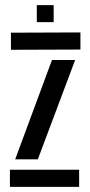

<svg xmlns="http://www.w3.org/2000/svg" viewBox="-20 -726 350 746"><path d="M18.5 0V-66.5H287.5V0ZM22.5 -532.5V-599L292.5 -600V-533.5ZM39 -107 182 -493H272L127 -107ZM123 -640V-706H188.5V-640Z"/></svg>

Font: Big Shoulders Stencil Display Thin SemiBold
Style: Regular
Weight: 600
Version: Version 2.001